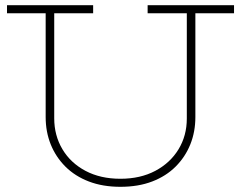

<svg xmlns="http://www.w3.org/2000/svg" viewBox="-20 -706 929 740"><path d="M444 14Q376 14 322.5 -6.5Q269 -27 232 -64Q195 -101 175.5 -149.5Q156 -198 156 -255V-669H189V-250Q189 -184 220.5 -131Q252 -78 309.5 -47.5Q367 -17 444 -17Q521 -17 578.5 -47.5Q636 -78 668 -130.5Q700 -183 700 -249V-669H733V-255Q733 -198 713.5 -149.5Q694 -101 657 -64Q620 -27 566.5 -6.5Q513 14 444 14ZM7 -655V-686H339V-655ZM549 -655V-686H882V-655Z"/></svg>

Font: BioRhyme ExtraLight
Style: Regular
Weight: 250
Designer: Aoife Mooney
Foundry: Aoife Mooney Type
Version: Version 1.600;gftools[0.9.33]